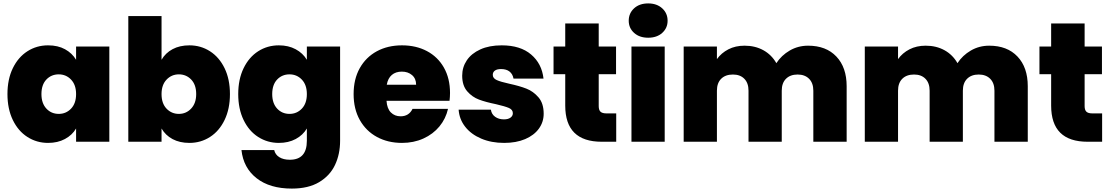

<svg xmlns="http://www.w3.org/2000/svg" viewBox="-20 -835 6546 1131"><path d="M23.9 -280.8Q23.9 -368.2 55.4 -433.1Q86.9 -498 141.4 -533Q195.8 -567.9 263.2 -567.9Q321.3 -567.9 363 -544.9Q404.8 -522 428.2 -482.9V-561H624V0H428.2V-78.1Q405.3 -39.1 362.5 -16.1Q319.8 6.8 263.2 6.8Q196.3 6.8 141.6 -28.1Q86.9 -63 55.4 -128.4Q23.9 -193.8 23.9 -280.8ZM224.1 -280.8Q224.1 -226.6 253.2 -195.3Q282.2 -164.1 326.2 -164.1Q369.1 -164.1 398.7 -195.1Q428.2 -226.1 428.2 -280.8Q428.2 -335 398.7 -366Q369.1 -397 326.2 -397Q282.2 -397 253.2 -366.5Q224.1 -335.9 224.1 -280.8Z M735.8 0V-740.2H931.6V-482.9Q954.6 -522.9 996.6 -545.4Q1038.6 -567.9 1095.7 -567.9Q1162.6 -567.9 1217 -533Q1271.5 -498 1303 -433.1Q1334.5 -368.2 1334.5 -280.8Q1334.5 -193.8 1303 -128.4Q1271.5 -63 1217 -28.1Q1162.6 6.8 1095.7 6.8Q1038.6 6.8 996.6 -15.6Q954.6 -38.1 931.6 -78.1V0ZM931.6 -280.8Q931.6 -225.6 961.2 -194.8Q990.7 -164.1 1033.7 -164.1Q1076.7 -164.1 1106.2 -195.6Q1135.7 -227.1 1135.7 -280.8Q1135.7 -335.9 1106.2 -366.5Q1076.7 -397 1033.7 -397Q990.7 -397 961.2 -366Q931.6 -335 931.6 -280.8Z M1383.3 -280.8Q1383.3 -367.7 1414.8 -432.9Q1446.3 -498 1500.7 -533Q1555.2 -567.9 1622.6 -567.9Q1679.2 -567.9 1721.7 -544.9Q1764.2 -522 1787.6 -482.9V-561H1983.4V-5.9Q1983.4 73.2 1953.4 136.7Q1923.3 200.2 1859.9 238Q1796.4 275.9 1699.2 275.9Q1569.3 275.9 1491.5 214.8Q1413.6 153.8 1402.3 48.8H1595.2Q1601.1 75.7 1625.2 90.8Q1649.4 106 1687.5 106Q1787.6 106 1787.6 -5.9V-78.1Q1764.6 -39.1 1721.9 -16.1Q1679.2 6.8 1622.6 6.8Q1555.7 6.8 1501 -28.1Q1446.3 -63 1414.8 -128.4Q1383.3 -193.8 1383.3 -280.8ZM1583.5 -280.8Q1583.5 -226.6 1612.5 -195.3Q1641.6 -164.1 1685.5 -164.1Q1728.5 -164.1 1758.1 -195.1Q1787.6 -226.1 1787.6 -280.8Q1787.6 -335 1758.1 -366Q1728.5 -397 1685.5 -397Q1641.6 -397 1612.5 -366.5Q1583.5 -335.9 1583.5 -280.8Z M2063 -280.8Q2063 -368.7 2099.1 -433.3Q2135.3 -498 2199.7 -533Q2264.2 -567.9 2348.1 -567.9Q2431.2 -567.9 2495.1 -533.9Q2559.1 -500 2595 -436.5Q2630.9 -373 2630.9 -287.1Q2630.9 -264.2 2627.9 -241.2H2256.8Q2259.8 -195.3 2282.5 -172.6Q2305.2 -149.9 2339.8 -149.9Q2388.7 -149.9 2410.2 -193.8H2619.1Q2606 -135.7 2568.6 -90.3Q2531.2 -44.9 2474.1 -19Q2417 6.8 2348.1 6.8Q2265.1 6.8 2200.7 -28.1Q2136.2 -63 2099.6 -127.9Q2063 -192.9 2063 -280.8ZM2258.3 -335.9H2431.2Q2431.2 -372.1 2407.2 -392.6Q2383.3 -413.1 2347.2 -413.1Q2311 -413.1 2288.1 -393.6Q2265.1 -374 2258.3 -335.9Z M2681.6 -189H2871.6Q2875.5 -162.1 2896.7 -147Q2918 -131.8 2948.7 -131.8Q2972.7 -131.8 2986.8 -141.8Q3001 -151.9 3001 -168Q3001 -189 2977.8 -199Q2954.6 -209 2901.9 -221.2Q2841.8 -233.4 2801.8 -248.3Q2761.7 -263.2 2732.2 -297.1Q2702.6 -331.1 2702.6 -389.2Q2702.6 -439 2729.7 -479.5Q2756.8 -520 2809.3 -543.9Q2861.8 -567.9 2935.5 -567.9Q3045.4 -567.9 3108.6 -513.9Q3171.9 -460 3181.6 -372.1H3004.9Q3000 -398.9 2981.4 -413.6Q2962.9 -428.2 2931.6 -428.2Q2907.7 -428.2 2895.3 -419.2Q2882.8 -410.2 2882.8 -394Q2882.8 -374 2905.8 -363.5Q2928.7 -353 2980 -341.8Q3041 -328.6 3081.3 -312.7Q3121.6 -296.9 3152.1 -261.5Q3182.6 -226.1 3182.6 -165Q3182.6 -116.2 3154.3 -77.1Q3126 -38.1 3073.5 -15.6Q3021 6.8 2949.7 6.8Q2874 6.8 2814.5 -18.6Q2754.9 -43.9 2720.2 -88.4Q2685.5 -132.8 2681.6 -189Z M3240.7 -397.9V-561H3309.6V-696.8H3506.8V-561H3608.9V-397.9H3506.8V-210Q3506.8 -187 3517.3 -177Q3527.8 -167 3552.7 -167H3609.9V0H3524.4Q3309.6 0 3309.6 -212.9V-397.9Z M3683.6 -712.9Q3683.6 -756.8 3715.1 -785.9Q3746.6 -814.9 3798.3 -814.9Q3849.1 -814.9 3880.9 -785.9Q3912.6 -756.8 3912.6 -712.9Q3912.6 -669.9 3881.1 -641.4Q3849.6 -612.8 3798.3 -612.8Q3746.6 -612.8 3715.1 -641.4Q3683.6 -669.9 3683.6 -712.9ZM3699.7 0V-561H3895.5V0Z M4007.3 0V-561H4203.1V-486.8Q4229 -522.9 4270.5 -544.4Q4312 -565.9 4366.2 -565.9Q4428.2 -565.9 4476.8 -539.1Q4525.4 -512.2 4553.2 -462.9Q4583 -508.8 4632.1 -537.4Q4681.2 -565.9 4740.2 -565.9Q4846.2 -565.9 4906.7 -502Q4967.3 -438 4967.3 -327.1V0H4771V-300.8Q4771 -345.7 4746.1 -370.8Q4721.2 -396 4678.2 -396Q4635.3 -396 4610.1 -371.1Q4585 -346.2 4585 -300.8V0H4389.2V-300.8Q4389.2 -345.7 4364.7 -370.8Q4340.3 -396 4297.4 -396Q4253.4 -396 4228.3 -371.1Q4203.1 -346.2 4203.1 -300.8V0Z M5074.2 0V-561H5270V-486.8Q5295.9 -522.9 5337.4 -544.4Q5378.9 -565.9 5433.1 -565.9Q5495.1 -565.9 5543.7 -539.1Q5592.3 -512.2 5620.1 -462.9Q5649.9 -508.8 5699 -537.4Q5748 -565.9 5807.1 -565.9Q5913.1 -565.9 5973.6 -502Q6034.2 -438 6034.2 -327.1V0H5837.9V-300.8Q5837.9 -345.7 5813 -370.8Q5788.1 -396 5745.1 -396Q5702.1 -396 5677 -371.1Q5651.9 -346.2 5651.9 -300.8V0H5456.1V-300.8Q5456.1 -345.7 5431.6 -370.8Q5407.2 -396 5364.3 -396Q5320.3 -396 5295.2 -371.1Q5270 -346.2 5270 -300.8V0Z M6103 -397.9V-561H6171.9V-696.8H6369.1V-561H6471.2V-397.9H6369.1V-210Q6369.1 -187 6379.6 -177Q6390.1 -167 6415 -167H6472.2V0H6386.7Q6171.9 0 6171.9 -212.9V-397.9Z"/></svg>

Font: Poppins ExtraBold
Style: Regular
Weight: 800
Designer: Ninad Kale (Devanagari), Jonny Pinhorn (Latin)
Foundry: Indian Type Foundry
Version: 4.004